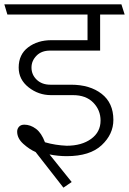

<svg xmlns="http://www.w3.org/2000/svg" viewBox="-31 -700 594 884"><path d="M276 -29Q345 -29 388.5 -60.5Q432 -92 432 -145Q432 -193 398.5 -227.5Q365 -262 305 -262H204Q146 -262 100.5 -298Q55 -334 55 -389Q55 -449 98.5 -482Q142 -515 206 -515H372V-633H3L-11 -680H528L543 -633H430V-467H199Q160 -467 137 -443.5Q114 -420 114 -389Q114 -356 138 -333Q162 -310 201 -310H296Q383 -310 437 -268Q491 -226 491 -148Q491 -82 437 -31.5Q383 19 276 19Q257 19 236.5 17Q216 15 197 11L299 138L261 164L133 0Q105 -12 76.5 -37.5Q48 -63 48 -94Q48 -107 56.5 -116.5Q65 -126 81 -126Q109 -126 134.5 -107Q160 -88 176 -45Q200 -38 225.5 -34Q251 -30 276 -29Z"/></svg>

Font: Palanquin ExtraLight
Style: Regular
Weight: 275
Designer: Pria Ravichandran
Version: Version 1.001